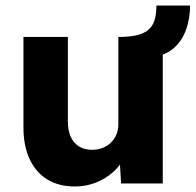

<svg xmlns="http://www.w3.org/2000/svg" viewBox="-20 -665 709 696"><path d="M65 -203V-531H226V-225Q226 -193 236 -170Q246 -147 266 -134.5Q286 -122 314 -122Q335 -122 352.5 -129Q370 -136 382.5 -148.5Q395 -161 402 -177.5Q409 -194 409 -214V-531Q450 -531 476.5 -537.5Q503 -544 518.5 -557.5Q534 -571 540.5 -592.5Q547 -614 547 -645H669Q669 -598 654.5 -557.5Q640 -517 610 -490.5Q580 -464 533 -459L570 -503V0H419L412 -115L430 -93Q415 -63 388 -39.5Q361 -16 326 -2.5Q291 11 252 11Q193 11 151.5 -14.5Q110 -40 87.5 -88Q65 -136 65 -203Z"/></svg>

Font: Our Lexend
Style: Bold
Weight: 700
Designer: Bonnie Shaver-Troup, Thomas Jockin
Foundry: Lexend
Version: Version 1.007